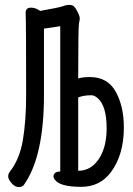

<svg xmlns="http://www.w3.org/2000/svg" viewBox="-20 -739 540 778"><path d="M56.2 19Q40 19 26.6 2.9Q13.2 -13.2 13.2 -23.9Q13.2 -34.2 19 -42Q60.1 -94.2 73 -173.1Q85.9 -252 85.9 -353Q85.9 -638.2 84 -688Q84 -708 106 -708Q124 -708 143.1 -694.8Q223.1 -709 235.6 -714.1Q248 -719.2 262.2 -719.2Q276.9 -719.2 284.9 -707Q293 -694.8 298.1 -683.3Q303.2 -671.9 303.2 -665Q303.2 -658.2 300 -644Q296.9 -629.9 296.9 -420.9Q313 -426.8 344.2 -426.8Q416 -426.8 449 -367.4Q481.9 -308.1 481.9 -222.2Q481.9 -111.8 429.2 -41Q384.8 18.1 309.1 18.1Q222.2 18.1 202.1 -11.2Q196.8 -18.1 196.8 -22.9Q196.8 -43.9 224.1 -43.9V-632.8L158.2 -623V-355Q158.2 -105 77.1 9.8Q70.8 19 56.2 19ZM296.9 -46.9Q353 -46.9 386.2 -104Q412.1 -149.9 412.1 -219.2Q412.1 -312 374 -342.8Q361.8 -353 350.1 -353Q318.8 -353 296.9 -344.2Z"/></svg>

Font: LXGW WenKai Mono GB Screen
Style: Regular
Weight: 400
Monospace: yes
Designer: LXGW / Fontworks Inc.
Foundry: LXGW / Fontworks Inc.
Version: Version 1.510;January 18,2025